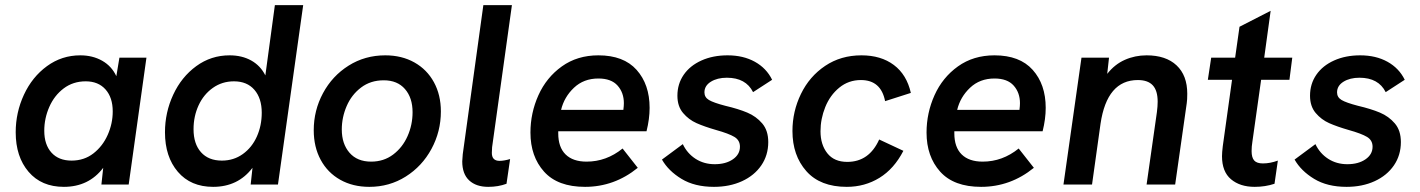

<svg xmlns="http://www.w3.org/2000/svg" viewBox="-20 -717 5517 746"><path d="M41 -203Q41 -280 73 -349Q105 -418 162.5 -460Q220 -502 292 -502Q340 -502 377 -481Q414 -460 432 -421L444 -493H549L480 0H374L381 -65Q325 9 228 9Q141 9 91 -49.5Q41 -108 41 -203ZM418 -284Q418 -338 390 -369.5Q362 -401 313 -401Q264 -401 227.5 -373.5Q191 -346 171.5 -301.5Q152 -257 152 -209Q152 -155 180 -124Q208 -93 258 -93Q307 -93 343 -121Q379 -149 398.5 -193Q418 -237 418 -284Z M621 -203Q621 -280 653 -349Q685 -418 742.5 -460Q800 -502 872 -502Q920 -502 956 -482Q992 -462 1011 -424L1048 -697H1158L1060 0H954L961 -65Q905 9 808 9Q721 9 671 -49.5Q621 -108 621 -203ZM997 -279Q997 -335 968.5 -368Q940 -401 889 -401Q843 -401 807 -375.5Q771 -350 751.5 -307.5Q732 -265 732 -215Q732 -158 761 -125.5Q790 -93 842 -93Q888 -93 923.5 -118.5Q959 -144 978 -186.5Q997 -229 997 -279Z M1199 -211Q1199 -288 1235 -355Q1271 -422 1334.5 -462Q1398 -502 1477 -502Q1541 -502 1590 -474.5Q1639 -447 1666 -397.5Q1693 -348 1693 -284Q1693 -206 1656.5 -138.5Q1620 -71 1556.5 -31Q1493 9 1415 9Q1351 9 1302 -18.5Q1253 -46 1226 -96Q1199 -146 1199 -211ZM1583 -281Q1583 -337 1553.5 -371Q1524 -405 1471 -405Q1420 -405 1383 -377Q1346 -349 1327 -305Q1308 -261 1308 -214Q1308 -158 1338 -123.5Q1368 -89 1422 -89Q1471 -89 1507.5 -116.5Q1544 -144 1563.5 -188Q1583 -232 1583 -281Z M1776 -90Q1776 -98 1778 -118L1858 -697H1969L1892 -145Q1892 -134 1891 -123Q1891 -92 1921 -92Q1938 -92 1962 -99L1948 -3Q1916 9 1877 9Q1830 9 1803 -16Q1776 -41 1776 -90Z M2041 -202Q2041 -278 2072 -347Q2103 -416 2163 -459Q2223 -502 2305 -502Q2403 -502 2453.5 -445.5Q2504 -389 2504 -298Q2504 -255 2492 -207H2149V-199Q2149 -145 2177.5 -117Q2206 -89 2259 -89Q2336 -89 2399 -140L2458 -65Q2367 9 2253 9Q2147 9 2094 -50Q2041 -109 2041 -202ZM2402 -290Q2404 -306 2404 -316Q2404 -357 2379.5 -384.5Q2355 -412 2305 -412Q2248 -412 2210 -376Q2172 -340 2160 -290Z M2552 -97 2633 -157Q2650 -121 2682.5 -100Q2715 -79 2757 -79Q2800 -79 2827.5 -98Q2855 -117 2855 -147Q2855 -172 2833.5 -185Q2812 -198 2762 -212Q2717 -225 2686.5 -238.5Q2656 -252 2634 -278Q2612 -304 2612 -345Q2612 -391 2636.5 -426.5Q2661 -462 2705.5 -482Q2750 -502 2807 -502Q2868 -502 2913 -477Q2958 -452 2980 -407L2906 -359Q2878 -415 2804 -415Q2767 -415 2742 -399.5Q2717 -384 2717 -358Q2717 -339 2734.5 -328.5Q2752 -318 2798 -306Q2849 -294 2883.5 -279.5Q2918 -265 2941.5 -237.5Q2965 -210 2965 -165Q2965 -114 2938 -74.5Q2911 -35 2863 -13Q2815 9 2754 9Q2679 9 2628 -22Q2577 -53 2552 -97Z M3059 -208Q3059 -284 3092 -352Q3125 -420 3186 -461Q3247 -502 3327 -502Q3403 -502 3453 -464.5Q3503 -427 3519 -356L3419 -324Q3403 -406 3325 -406Q3277 -406 3241 -376.5Q3205 -347 3186.5 -301Q3168 -255 3168 -207Q3168 -155 3194.5 -121.5Q3221 -88 3272 -88Q3357 -88 3396 -175L3490 -131Q3454 -61 3397 -26Q3340 9 3270 9Q3167 9 3113 -52Q3059 -113 3059 -208Z M3580 -202Q3580 -278 3611 -347Q3642 -416 3702 -459Q3762 -502 3844 -502Q3942 -502 3992.5 -445.5Q4043 -389 4043 -298Q4043 -255 4031 -207H3688V-199Q3688 -145 3716.5 -117Q3745 -89 3798 -89Q3875 -89 3938 -140L3997 -65Q3906 9 3792 9Q3686 9 3633 -50Q3580 -109 3580 -202ZM3941 -290Q3943 -306 3943 -316Q3943 -357 3918.5 -384.5Q3894 -412 3844 -412Q3787 -412 3749 -376Q3711 -340 3699 -290Z M4182 -493H4289L4282 -430Q4311 -467 4350.5 -484.5Q4390 -502 4435 -502Q4510 -502 4551.5 -463Q4593 -424 4593 -353Q4593 -329 4591 -316L4546 0H4435L4475 -281Q4478 -304 4478 -322Q4478 -365 4459 -385.5Q4440 -406 4401 -406Q4281 -406 4256 -236L4223 0H4112Z M4728 -110Q4728 -124 4731 -149L4767 -407H4673L4686 -493H4779L4796 -613L4917 -675L4892 -493H5001L4990 -407H4880L4846 -166Q4843 -148 4843 -130Q4843 -105 4853 -93.5Q4863 -82 4887 -82Q4915 -82 4945 -93L4932 -3Q4896 9 4855 9Q4798 9 4763 -20.5Q4728 -50 4728 -110Z M5010 -97 5091 -157Q5108 -121 5140.5 -100Q5173 -79 5215 -79Q5258 -79 5285.5 -98Q5313 -117 5313 -147Q5313 -172 5291.5 -185Q5270 -198 5220 -212Q5175 -225 5144.5 -238.5Q5114 -252 5092 -278Q5070 -304 5070 -345Q5070 -391 5094.5 -426.5Q5119 -462 5163.5 -482Q5208 -502 5265 -502Q5326 -502 5371 -477Q5416 -452 5438 -407L5364 -359Q5336 -415 5262 -415Q5225 -415 5200 -399.5Q5175 -384 5175 -358Q5175 -339 5192.5 -328.5Q5210 -318 5256 -306Q5307 -294 5341.5 -279.5Q5376 -265 5399.5 -237.5Q5423 -210 5423 -165Q5423 -114 5396 -74.5Q5369 -35 5321 -13Q5273 9 5212 9Q5137 9 5086 -22Q5035 -53 5010 -97Z"/></svg>

Font: Hanken Grotesk SemiBold
Style: Italic
Weight: 600
Italic angle: -8°
Designer: Alfredo Marco Pradil
Foundry: Hanken Design Co.
Version: Version 3.014